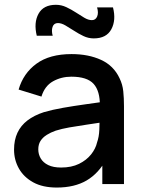

<svg xmlns="http://www.w3.org/2000/svg" viewBox="-20 -786 610 820"><path d="M380.5 -622Q357.5 -622 336.5 -632Q315.5 -642 296 -654.8Q276.5 -667.5 259.2 -677.5Q242 -687.5 227.5 -687.5Q210 -687.5 204.5 -671.2Q199 -655 205 -633.5H137Q123.5 -689 144.5 -727.2Q165.5 -765.5 219 -765.5Q242 -765.5 263.2 -755.5Q284.5 -745.5 304 -732.8Q323.5 -720 340.5 -710Q357.5 -700 372.5 -700Q388.5 -700 395 -715.8Q401.5 -731.5 394.5 -754.5H462.5Q476.5 -700 455.5 -661Q434.5 -622 380.5 -622ZM222.5 15Q162.5 15 122 -7.2Q81.5 -29.5 60.8 -66.2Q40 -103 40 -147Q40 -188 54.5 -219Q69 -250 97.5 -271.8Q126 -293.5 167.5 -307Q203.5 -317.5 249 -325.5Q294.5 -333.5 344.8 -340.5Q395 -347.5 444.5 -354.5L406.5 -333.5Q407.5 -397 379.8 -427.8Q352 -458.5 284.5 -458.5Q242 -458.5 206.5 -438.8Q171 -419 157 -373.5L59.5 -403.5Q79.5 -473 135.8 -514Q192 -555 285.5 -555Q358 -555 411.8 -530.2Q465.5 -505.5 490.5 -452Q503.5 -425.5 506.5 -396Q509.5 -366.5 509.5 -332.5V0H417V-123.5L435 -107.5Q401.5 -45.5 349.8 -15.2Q298 15 222.5 15ZM241 -70.5Q285.5 -70.5 317.5 -86.2Q349.5 -102 369 -126.5Q388.5 -151 394.5 -177.5Q403 -201.5 404.2 -231.5Q405.5 -261.5 405.5 -279.5L439.5 -267Q390 -259.5 349.5 -253.5Q309 -247.5 276.2 -241.8Q243.5 -236 218 -228Q196.5 -220.5 179.8 -210Q163 -199.5 153.2 -184.5Q143.5 -169.5 143.5 -148Q143.5 -127 154 -109.2Q164.5 -91.5 186 -81Q207.5 -70.5 241 -70.5Z"/></svg>

Font: Manrope ExtraLight SemiBold
Style: Regular
Weight: 600
Version: Version 4.504